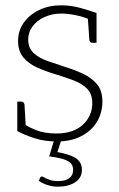

<svg xmlns="http://www.w3.org/2000/svg" viewBox="-20 -524 448 722"><path d="M194 8Q147 8 109 -4.5Q71 -17 45 -31V-70L68 -60Q81 -49 113.5 -35.5Q146 -22 192 -22Q256 -22 291.5 -55Q327 -88 327 -136Q327 -171 307.5 -190.5Q288 -210 256 -222Q224 -234 188 -245Q151 -256 119 -270.5Q87 -285 67.5 -308.5Q48 -332 48 -370Q48 -409 69.5 -439Q91 -469 127.5 -486.5Q164 -504 209 -504Q246 -504 281 -494.5Q316 -485 343 -475V-443L316 -451Q294 -461 264 -467Q234 -473 211 -473Q176 -473 147.5 -460Q119 -447 102.5 -425Q86 -403 86 -375Q86 -343 107 -324Q128 -305 160.5 -294Q193 -283 226 -272Q262 -261 293.5 -246Q325 -231 345 -207Q365 -183 365 -142Q365 -99 344 -65Q323 -31 284.5 -11.5Q246 8 194 8ZM310 -460 343 -451V-363H327Q322 -363 319 -366.5Q316 -370 316 -374ZM77 -45 45 -54V-142H61Q66 -142 68.5 -138.5Q71 -135 72 -132ZM198 178Q178 178 159 172Q140 166 126 156L131 144Q135 138 140 140Q154 148 167.5 152.5Q181 157 199 157Q226 157 240.5 146Q255 135 255 115Q255 96 242.5 86.5Q230 77 209.5 72Q189 67 165 64L185 -2H212L196 48Q238 55 263 69.5Q288 84 288 115Q288 145 262.5 161.5Q237 178 198 178Z"/></svg>

Font: Aleo ExtraLight
Style: Regular
Weight: 250
Designer: Alessio Laiso
Foundry: Alessio Laiso
Version: Version 2.001;gftools[0.9.29]